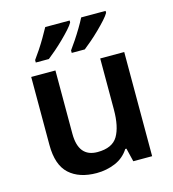

<svg xmlns="http://www.w3.org/2000/svg" viewBox="-114 -860 870 965"><g transform="rotate(-15 321.0 -378.0)"><path d="M561 -542V0H463L446 -70H440Q413 -28 367.5 -9Q322 10 271 10Q180 10 128.5 -37Q77 -84 77 -188V-542H203V-213Q203 -91 302 -91Q379 -91 407.5 -139Q436 -187 436 -277V-542ZM524 -756Q517 -743 499 -723Q481 -703 458.5 -681Q436 -659 413.5 -639.5Q391 -620 373 -606H305V-619Q319 -638 336 -663.5Q353 -689 369.5 -716.5Q386 -744 397 -766H524ZM337 -756Q330 -743 312 -723Q294 -703 271.5 -681Q249 -659 226.5 -639.5Q204 -620 186 -606H118V-619Q132 -638 149 -663.5Q166 -689 182 -716.5Q198 -744 210 -766H337Z"/></g></svg>

Font: Noto Sans Medefaidrin SemiBold
Style: Regular
Weight: 600
Designer: Dalton Maag Ltd
Foundry: Dalton Maag Ltd
Version: Version 1.002; ttfautohint (v1.8.4.7-5d5b)